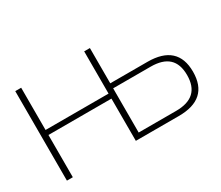

<svg xmlns="http://www.w3.org/2000/svg" viewBox="-93 -714 1068 929"><g transform="rotate(-30 441.0 -250.0)"><path d="M54 0H87V-236H439V0H679C790 0 846 -50 846 -152C846 -252 790 -303 679 -303H471V-500H439V-264H87V-500H54ZM471 -28V-275H680C769 -275 813 -235 813 -152C813 -69 769 -28 680 -28Z"/></g></svg>

Font: LT Wave Text Thin
Style: Regular
Weight: 100
Designer: Daniel Lyons
Version: Version 2.5 (Glyphs App)